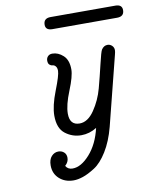

<svg xmlns="http://www.w3.org/2000/svg" viewBox="-92 -692 799 989"><g transform="rotate(-10 307.5 -197.5)"><path d="M108.9 130.9Q108.9 100.1 124 83.5Q139.2 66.9 160.2 66.9Q177.2 66.9 189.2 77.4Q201.2 87.9 201.2 106.9Q201.2 128.9 182.1 146Q193.4 166 217.8 166Q262.7 166 308.3 114.5Q354 63 373 -19Q335 4.9 292 4.9Q246.1 4.9 209 -23.4Q171.9 -51.8 171.9 -118.2Q171.9 -168.9 201.4 -244.4Q231 -319.8 231 -342.8Q231 -358.9 223.9 -366.9Q216.8 -375 208 -375.5Q199.2 -376 192.1 -382.6Q185.1 -389.2 185.1 -403.8Q185.1 -417 193.6 -426Q202.1 -435.1 216.8 -435.1Q247.6 -435.1 273.7 -411.1Q299.8 -387.2 299.8 -337.9Q299.8 -302.7 271 -231.9Q242.2 -161.1 242.2 -116.2Q242.2 -56.2 293.9 -56.2Q336.9 -56.2 371.3 -106.7Q405.8 -157.2 421.9 -217.5Q438 -277.8 452.4 -339.4Q466.8 -400.9 473.1 -411.1Q485.4 -430.2 504.9 -430.2Q518.1 -430.2 528.1 -420.7Q538.1 -411.1 538.1 -397Q538.1 -388.2 534.2 -374L442.9 -12.2Q423.8 61 391.8 112.5Q359.9 164.1 324.5 186.5Q289.1 209 262 218Q234.9 227.1 212.9 227.1Q168 227.1 138.4 200.4Q108.9 173.8 108.9 130.9ZM204.1 -587.9Q204.1 -622.1 241.2 -622.1H580.1Q615.2 -622.1 615.2 -592.8Q615.2 -559.6 579.1 -559.1H237.8Q204.1 -560.1 204.1 -587.9Z"/></g></svg>

Font: CMU Typewriter Text
Style: Italic
Weight: 500
Italic angle: -14.04°
Version: Version 0.7.0